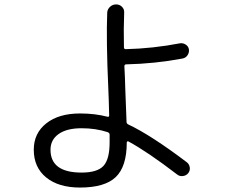

<svg xmlns="http://www.w3.org/2000/svg" viewBox="-20 -803 1040 863"><path d="M346.7 -226.6Q280.3 -226.6 243.7 -200.7Q207 -174.8 207 -129.9Q207 -27.3 346.7 -27.3Q417 -27.3 444.8 -57.1Q472.7 -86.9 472.7 -163.1V-198.2Q472.7 -205.1 463.9 -209Q410.2 -226.6 346.7 -226.6ZM339.8 40Q243.2 40 187.5 -5.4Q131.8 -50.8 131.8 -129.9Q131.8 -204.1 188 -248.5Q244.1 -293 339.8 -293Q407.2 -293 462.9 -278.3Q470.7 -276.4 470.7 -284.2Q468.8 -364.3 466.8 -405.3Q457 -624 461.9 -746.1Q462.9 -761.7 474.6 -772.5Q486.3 -783.2 502 -783.2Q517.6 -783.2 528.3 -772.5Q539.1 -761.7 538.1 -746.1Q535.2 -674.8 537.1 -590.8Q537.1 -582 544.9 -582Q668 -585 789.1 -608.4Q802.7 -610.4 814.9 -602.5Q827.1 -594.7 829.1 -581.1Q831.1 -567.4 823.2 -555.2Q815.4 -543 800.8 -540Q676.8 -516.6 546.9 -513.7Q539.1 -513.7 539.1 -504.9Q540 -488.3 541.5 -455.1Q543 -421.9 543 -406.2Q548.8 -263.7 548.8 -254.9Q548.8 -248 555.7 -244.1Q659.2 -195.3 820.3 -73.2Q831.1 -64.5 833 -50.3Q835 -36.1 826.2 -24.9Q817.4 -13.7 802.2 -11.7Q787.1 -9.8 776.4 -18.6Q642.6 -121.1 557.6 -167Q555.7 -168.9 552.7 -167.5Q549.8 -166 549.8 -163.1Q549.8 -54.7 500.5 -7.3Q451.2 40 339.8 40Z"/></svg>

Font: Rounded Mgen+ 2m regular
Style: Regular
Weight: 400
Designer: [Source Han Sans]
Ryoko NISHIZUKA  (kana & ideographs); Paul D. Hunt (Latin, Greek & Cyrillic); Wenlong ZHANG  (bopomofo
Version: Version 1.059.20150602